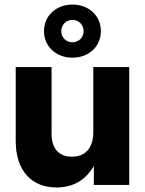

<svg xmlns="http://www.w3.org/2000/svg" viewBox="-20 -809 634 840"><path d="M227.5 11.2C303.7 11.2 356 -23.9 390.6 -83V0H545.4V-515.6H388.2V-232.4C388.2 -157.7 350.6 -123.5 294.4 -123.5C238.3 -123.5 205.6 -158.7 205.6 -223.1V-515.6H48.8V-191.9C48.8 -63.5 116.7 11.2 227.5 11.2ZM296.9 -556.6C368.7 -556.6 421.4 -606 421.4 -672.9C421.4 -739.7 368.7 -789.1 296.9 -789.1C225.6 -789.1 172.4 -739.7 172.4 -672.9C172.4 -606 225.6 -556.6 296.9 -556.6ZM296.9 -624C269 -624 248 -645 248 -672.9C248 -700.7 269 -721.7 296.9 -721.7C324.7 -721.7 345.7 -700.7 345.7 -672.9C345.7 -645 324.7 -624 296.9 -624Z"/></svg>

Font: Raveo Display
Style: Bold
Weight: 700
Designer: Jakub Foglar, Rasmus Andersson (Inter)
Foundry: Jakubfoglar.com
Version: Version 1.100;Glyphs 3.2.3 (3260)